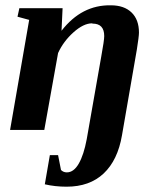

<svg xmlns="http://www.w3.org/2000/svg" viewBox="-20 -490 580 724"><path d="M329 -401 327 -402Q295 -402 257 -368Q219 -334 199 -290L147 0H18L90 -415L46 -427L53 -459H216L212 -374Q288 -472 398 -470Q448 -470 476 -443Q504 -416 504 -367Q504 -353 496 -303L440 20Q424 114 371 164Q318 214 231 214Q188 214 149 205L168 95H199L210 151Q219 160 232 160Q258 160 277 127Q296 94 307 35L362 -278Q373 -338 373 -354Q373 -401 329 -401Z"/></svg>

Font: Libra Serif Modern
Style: Bold Italic
Weight: 700
Italic angle: -12°
Designer: Stefan Peev, Context Ltd
Foundry: Stefan Peev, Context Ltd
Version: Version 1.000